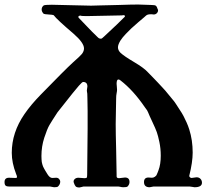

<svg xmlns="http://www.w3.org/2000/svg" viewBox="-20 -669 953 848"><path d="M209 -648Q233 -648 294.5 -646Q356 -644 382 -644Q389 -644 401 -644.5Q413 -645 419 -645Q446 -645 503 -647Q560 -649 590 -649Q600 -649 620 -648Q640 -647 649 -647Q664 -647 668.5 -643.5Q673 -640 677 -627L678 -626Q678 -624 678 -623Q678 -616 672.5 -610.5Q667 -605 659 -605H658Q654 -606 646 -606Q641 -606 637.5 -605.5Q634 -605 631.5 -604Q629 -603 627.5 -602Q626 -601 622.5 -598Q619 -595 617 -593Q612 -589 591 -571Q570 -553 560.5 -544Q551 -535 536 -519.5Q521 -504 512 -490Q501 -472 501 -460Q501 -447 512 -436Q528 -421 572 -395Q616 -369 633 -350Q637 -346 654.5 -328Q672 -310 677 -304.5Q682 -299 697.5 -282.5Q713 -266 718.5 -258.5Q724 -251 737.5 -235.5Q751 -220 757 -210Q763 -200 773.5 -184.5Q784 -169 790.5 -156.5Q797 -144 804 -128.5Q811 -113 816 -97Q831 -50 831 5Q831 47 816 107Q815 110 818.5 113.5Q822 117 826 117Q847 114 848 114Q859 114 865.5 121Q872 128 872 138Q872 158 839 158Q837 158 830 156.5Q823 155 819 155H657Q655 155 649 156.5Q643 158 641 158Q616 158 616 135Q616 115 636 115Q638 115 643 115.5Q648 116 651 116Q658 116 663.5 112Q669 108 671 105Q673 102 676 93.5Q679 85 680 83Q690 57 690 19Q690 -13 684 -41.5Q678 -70 672.5 -85.5Q667 -101 653 -130.5Q639 -160 634 -173Q632 -180 620 -195Q569 -270 512 -314Q507 -318 503 -318Q495 -318 495 -299Q495 -296 496 -286.5Q497 -277 497 -272Q497 -267 495 -257Q493 -247 493 -235Q493 -218 492 -180Q491 -142 491 -121Q491 -82 493 -7.5Q495 67 495 101V110Q495 118 506 118Q510 118 519 116.5Q528 115 532 115Q552 115 552 135Q552 146 543 155Q539 158 524 158Q521 158 518 157.5Q515 157 510.5 156Q506 155 504 155H348Q346 155 340 157Q334 159 331 159Q319 159 314.5 154.5Q310 150 306 138Q305 136 305 133Q305 126 311 121Q317 116 326 116Q331 116 340 117Q349 118 353 118Q362 118 363.5 115Q365 112 365 101Q365 70 366 1Q367 -68 367 -101V-178Q367 -190 366.5 -210Q366 -230 366 -237Q366 -259 364 -265Q363 -268 364.5 -276.5Q366 -285 366 -287Q366 -307 347 -307Q343 -307 328 -290Q319 -281 234 -173Q209 -135 198.5 -117Q188 -99 175.5 -60.5Q163 -22 163 20Q163 28 163.5 35Q164 42 164.5 46.5Q165 51 167 57Q169 63 170 66Q171 69 174.5 75Q178 81 179 83Q180 85 184.5 92Q189 99 190 101Q200 117 211 117Q214 117 220 116.5Q226 116 228 116Q236 116 241 121.5Q246 127 246 134Q246 145 236 155Q232 158 219 158Q216 158 210.5 156.5Q205 155 202 155H22Q10 155 5 151Q0 147 0 135Q0 116 20 116Q24 116 33.5 116.5Q43 117 48 117Q52 117 53.5 116Q55 115 55 112.5Q55 110 54.5 108Q54 106 52.5 103Q51 100 51 99Q32 50 32 6Q32 -84 88 -165Q116 -206 160 -251Q268 -362 302 -393Q335 -422 342 -431Q351 -443 351 -455Q351 -480 305 -520Q231 -583 217 -602Q213 -604 195 -605Q177 -606 173 -608Q164 -617 164 -627Q164 -638 173 -645Q178 -648 209 -648ZM518 -601Q497 -601 444 -599.5Q391 -598 368 -598Q340 -598 339 -599Q336 -601 331 -599.5Q326 -598 326 -594Q326 -592 327 -591Q335 -583 362.5 -554Q390 -525 403 -513Q406 -510 410 -506Q414 -502 415.5 -501Q417 -500 419.5 -499Q422 -498 426 -498Q430 -498 440 -508Q510 -573 525 -589Q532 -595 532 -597Q532 -602 525 -602Q521 -602 518 -601Z"/></svg>

Font: Fedorovsk Unicode
Style: Medium
Weight: 500
Designer: Aleksandr Andreev and Nikita Simmons
Version: Version 3.2